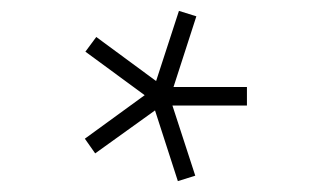

<svg xmlns="http://www.w3.org/2000/svg" viewBox="-20 -713 570 353"><path d="M434 -519H297L339 -390L307 -380L265 -510L155 -431L136 -458L246 -538L137 -618L157 -645L267 -564L309 -693L341 -683L299 -553H434Z"/></svg>

Font: TitilliumText22L Th
Style: Thin
Weight: 100
Designer: Campivisivi
Foundry: Campivisivi
Version: 1.000